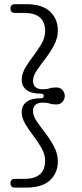

<svg xmlns="http://www.w3.org/2000/svg" viewBox="-20 -754 384 898"><path d="M184.5 -305Q184.5 -316 172 -316Q126 -316 103.8 -333.5Q81.5 -351 81.5 -380Q81.5 -408.5 98.2 -436.8Q115 -465 136.5 -493Q158 -521 174.5 -549.8Q191 -578.5 191 -608.5Q191 -693.5 94 -693.5H50.5Q29 -693.5 29 -714Q29 -734.5 50.5 -734.5H100.5Q177.5 -734.5 214 -700Q250.5 -665.5 250.5 -611.5Q250.5 -576 233 -543Q215.5 -510 192.8 -480.5Q170 -451 152.2 -424.8Q134.5 -398.5 134.5 -376Q134.5 -336.5 181 -336.5Q200 -336.5 211.5 -340.8Q223 -345 243.5 -345Q262.5 -345 272.8 -332.2Q283 -319.5 283 -305Q283 -291 272.8 -278.2Q262.5 -265.5 243.5 -265.5Q223.5 -265.5 211.8 -269.8Q200 -274 181 -274Q134.5 -274 134.5 -234.5Q134.5 -212 152.2 -186Q170 -160 192.8 -130.5Q215.5 -101 233 -68Q250.5 -35 250.5 1Q250.5 54.5 214 89Q177.5 123.5 100.5 123.5H50.5Q29 123.5 29 103Q29 82.5 50.5 82.5H94Q191 82.5 191 -2.5Q191 -32 174.5 -61Q158 -90 136.5 -118.2Q115 -146.5 98.2 -174.5Q81.5 -202.5 81.5 -230.5Q81.5 -260 103.8 -277.2Q126 -294.5 172 -294.5Q184.5 -294.5 184.5 -305Z"/></svg>

Font: Fraunces 72pt SuperSoft Light
Style: Regular
Weight: 300
Version: Version 1.000;[0bf87f6ff]